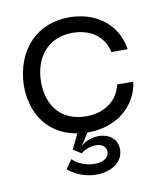

<svg xmlns="http://www.w3.org/2000/svg" viewBox="-69 -466 591 688"><g transform="rotate(-10 226.0 -122.0)"><path d="M225 10C331 10 403 -55 415 -141H356C343 -81 292 -48 228 -48C140 -48 89 -106 89 -198C90 -289 144 -351 229 -351C296 -351 343 -318 356 -259H415C403 -344 333 -408 227 -408C113 -408 30 -327 26 -195C26 -68 106 10 225 10ZM125 127C200 191 326 169 326 89C326 23 237 13 193 54L233 -8L199 -22L159 61L188 80C221 53 278 52 280 88C283 137 187 136 148 94Z"/></g></svg>

Font: OSH Darker Grotesque Medium
Style: Regular
Weight: 500
Designer: Gabriel Lam
Foundry: TypeRant
Version: Version 1.000;Glyphs 3.1.1 (3148)